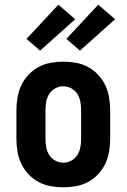

<svg xmlns="http://www.w3.org/2000/svg" viewBox="-20 -791 540 819"><path d="M250 8Q223 8 195.5 3Q168 -2 144 -15Q120 -28 101 -48.5Q82 -69 70.5 -93.5Q59 -118 54.5 -145.5Q50 -173 50 -200V-320Q50 -347 54.5 -374.5Q59 -402 70.5 -426.5Q82 -451 101 -471.5Q120 -492 144 -505Q168 -518 195.5 -523Q223 -528 250 -528Q277 -528 304.5 -523Q332 -518 356 -505Q380 -492 399 -471.5Q418 -451 429.5 -426.5Q441 -402 445.5 -374.5Q450 -347 450 -320V-200Q450 -173 445.5 -145.5Q441 -118 429.5 -93.5Q418 -69 399 -48.5Q380 -28 356 -15Q332 -2 304.5 3Q277 8 250 8ZM250 -97Q268 -97 284.5 -106Q301 -115 310.5 -130.5Q320 -146 323 -164Q326 -182 326 -200V-320Q326 -338 323 -356Q320 -374 310.5 -389.5Q301 -405 284.5 -414Q268 -423 250 -423Q232 -423 215.5 -414Q199 -405 189.5 -389.5Q180 -374 177 -356Q174 -338 174 -320V-200Q174 -182 177 -164Q180 -146 189.5 -130.5Q199 -115 215.5 -106Q232 -97 250 -97ZM321 -575 263 -625 399 -771 471 -709ZM151 -575 93 -625 229 -771 301 -709Z"/></svg>

Font: Iosevka Curly Extrabold
Style: Regular
Weight: 800
Monospace: yes
Designer: Belleve Invis
Foundry: Belleve Invis
Version: Version 22.1.2; ttfautohint (v1.8.4)